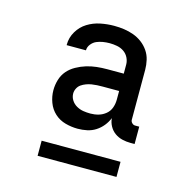

<svg xmlns="http://www.w3.org/2000/svg" viewBox="-81 -774 662 663"><g transform="rotate(15 250.0 -442.0)"><path d="M218 -317Q196 -317 174 -323Q152 -329 135.5 -344Q119 -359 111 -380.5Q103 -402 103 -424Q103 -443 108.5 -461.5Q114 -480 126 -494Q138 -508 155 -517.5Q172 -527 190 -532.5Q208 -538 226.5 -540Q245 -542 264 -542H323V-574Q323 -587 317 -599Q311 -611 300 -618.5Q289 -626 275.5 -628.5Q262 -631 249 -631Q237 -631 225 -629Q213 -627 202.5 -622.5Q192 -618 184 -608Q176 -598 176 -586H107V-588Q107 -613 120 -635Q133 -657 154 -670Q175 -683 199.5 -688Q224 -693 249 -693Q267 -693 284.5 -690.5Q302 -688 318.5 -682Q335 -676 349 -665.5Q363 -655 373 -640.5Q383 -626 387 -608.5Q391 -591 391 -574V-395Q391 -389 396 -384Q401 -379 407 -379H422V-317H407Q392 -317 377.5 -320.5Q363 -324 351 -332.5Q339 -341 331.5 -354.5Q324 -368 323 -383Q317 -368 306.5 -355Q296 -342 282 -333Q268 -324 251.5 -320.5Q235 -317 218 -317ZM247 -379Q262 -379 276 -383Q290 -387 301.5 -396.5Q313 -406 318 -420Q323 -434 323 -449V-480H264Q254 -480 244.5 -479.5Q235 -479 225.5 -477.5Q216 -476 206.5 -472.5Q197 -469 189 -463.5Q181 -458 176.5 -449Q172 -440 172 -431Q172 -418 179 -407Q186 -396 197.5 -389.5Q209 -383 221.5 -381Q234 -379 247 -379ZM109 -191V-245H391V-191Z"/></g></svg>

Font: Iosevka srxl
Style: Regular
Weight: 400
Monospace: yes
Designer: Belleve Invis
Foundry: Belleve Invis
Version: Version 33.0.1; ttfautohint (v1.8.3)